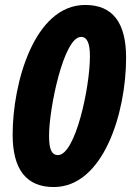

<svg xmlns="http://www.w3.org/2000/svg" viewBox="-20 -745 531 775"><path d="M197 10C397 10 489 -289 489 -512C489 -651 437 -725 324 -725C117 -725 31 -407 31 -202C31 -60 87 10 197 10ZM214 -119C187 -119 178 -145 178 -198C178 -307 237 -596 307 -596C332 -596 343 -570 343 -518C343 -391 284 -119 214 -119Z"/></svg>

Font: Noto Sans Display SemiCondensed Extra
Style: Italic
Weight: 800
Width: 4
Italic angle: -12°
Designer: Monotype Design Team
Foundry: Monotype Imaging Inc.
Version: Version 1.900